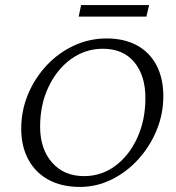

<svg xmlns="http://www.w3.org/2000/svg" viewBox="-20 -735 702 764"><path d="M297.9 8.8Q225.6 8.8 173.3 -19.5Q121.1 -47.9 92.8 -100.1Q64.5 -152.3 64.5 -222.7Q64.5 -294.9 91.3 -359.4Q118.2 -423.8 165 -474.1Q211.9 -524.4 273.4 -553.2Q335 -582 404.3 -582Q474.6 -582 525.4 -554.2Q576.2 -526.4 603 -474.6Q629.9 -422.9 629.9 -352.5Q629.9 -281.2 603 -216.3Q576.2 -151.4 529.8 -100.6Q483.4 -49.8 423.8 -20.5Q364.3 8.8 297.9 8.8ZM314.5 -34.2Q383.8 -34.2 439 -75.2Q494.1 -116.2 526.4 -187Q558.6 -257.8 558.6 -344.7Q558.6 -434.6 514.2 -487.8Q469.7 -541 389.6 -541Q319.3 -541 262.7 -500Q206.1 -459 172.9 -388.7Q139.6 -318.4 139.6 -231.4Q139.6 -142.6 187 -88.4Q234.4 -34.2 314.5 -34.2ZM302.7 -714.8H573.2L562.5 -668.9H293Z"/></svg>

Font: Crimson Pro ExtraLight
Style: Italic
Weight: 250
Italic angle: -12°
Designer: Jacques Le Bailly
Foundry: Baron von Fonthausen
Version: Version 1.003